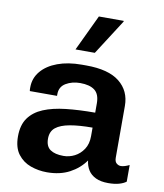

<svg xmlns="http://www.w3.org/2000/svg" viewBox="-85 -830 779 910"><g transform="rotate(10 304.0 -375.0)"><path d="M202 10Q161 10 123.5 -3.5Q86 -17 62 -48.5Q38 -80 38 -134Q38 -189 62.5 -223Q87 -257 131.5 -275.5Q176 -294 238.5 -301Q301 -308 379 -308V-353Q379 -397 355 -415.5Q331 -434 285 -434Q246 -434 216.5 -416.5Q187 -399 187 -363V-355H56Q55 -358 55 -363.5Q55 -369 55 -373Q55 -417 83 -450.5Q111 -484 161 -502.5Q211 -521 277 -521H298Q406 -521 459 -478.5Q512 -436 512 -364V-115Q512 -96 521.5 -88Q531 -80 542 -80Q551 -80 562 -83.5Q573 -87 583 -92V-12Q570 -2 548.5 4Q527 10 497 10Q461 10 437 -1.5Q413 -13 400.5 -33Q388 -53 385 -79Q357 -39 311 -14.5Q265 10 202 10ZM266 -80Q294 -80 319.5 -93Q345 -106 362 -131.5Q379 -157 379 -195V-236Q315 -236 270.5 -228Q226 -220 203 -201.5Q180 -183 180 -148Q180 -111 202.5 -95.5Q225 -80 266 -80ZM235 -587 317 -760H436L437 -757L328 -587Z"/></g></svg>

Font: Chivo Medium SemiBold
Style: Regular
Weight: 600
Version: Version 2.002